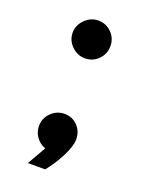

<svg xmlns="http://www.w3.org/2000/svg" viewBox="-115 -564 539 698"><g transform="rotate(20 155.0 -215.5)"><path d="M144 -356.9Q115.2 -356.9 93 -378.4Q70.8 -399.9 70.8 -430.2Q70.8 -459 93 -481Q115.2 -502.9 144 -502.9Q174.8 -502.9 195.8 -481.4Q216.8 -460 216.8 -429.9Q216.8 -399.9 195.8 -378.4Q174.8 -356.9 144 -356.9ZM121.1 0Q99.1 -7.8 85.4 -26.9Q71.8 -45.9 71.8 -68.8Q71.8 -99.6 93.5 -120.8Q115.2 -142.1 145 -142.1Q174.8 -142.1 195.3 -121.1Q215.8 -100.1 215.8 -68.8Q215.8 -43 194.8 -2Q173.8 39.1 147 71.8H80.1Z"/></g></svg>

Font: Oakes Grotesk
Style: SemiBold Italic
Weight: 600
Designer: Samuel Oakes
Foundry: Samuel Oakes
Version: Version 1.0 | wf-rip DC20170320